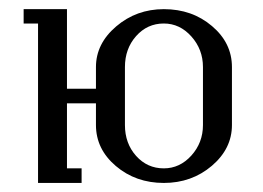

<svg xmlns="http://www.w3.org/2000/svg" viewBox="-20 -404 580 424"><path d="M32.2 -352.1V-383.8H127.9V-208H191.9V-255.9Q191.9 -307.6 236.6 -345.7Q281.2 -383.8 341.8 -383.8Q404.3 -383.8 448.2 -346.4Q492.2 -309.1 492.2 -255.9V-127.9Q492.2 -75.7 447.8 -37.8Q403.3 0 341.8 0Q279.8 0 235.8 -37.4Q191.9 -74.7 191.9 -127.9V-175.8H127.9V-32.2H160.2V0H64V-352.1ZM255.9 -127.9Q255.9 -87.4 280.5 -59.8Q305.2 -32.2 341.8 -32.2Q377 -32.2 402.6 -60.5Q428.2 -88.9 428.2 -127.9V-255.9Q428.2 -294.9 402.6 -323.5Q377 -352.1 341.8 -352.1Q305.2 -352.1 280.5 -324.2Q255.9 -296.4 255.9 -255.9Z"/></svg>

Font: Gawaa
Style: Regular
Weight: 400
Designer: T. Christopher White
Version: Version 1.0